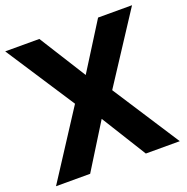

<svg xmlns="http://www.w3.org/2000/svg" viewBox="-134 -828 919 946"><g transform="rotate(-20 325.5 -355.0)"><path d="M172 -710H-7L228 -350L1 0H180L326 -235L472 0H650L423 -350L658 -710H480L326 -465Z"/></g></svg>

Font: FIGSv2-sans-serif ExtraBold
Style: Regular
Weight: 800
Designer: Matt McInerney, Pablo Impallari, Rodrigo Fuenzalida,Mirko Velimirovic
Foundry: Matt McInerney, Pablo Impallari, Rodrigo Fuenzalida
Version: Version 4.021;hotconv 1.0.109;makeotfexe 2.5.65596